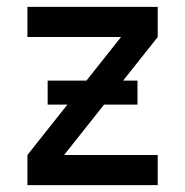

<svg xmlns="http://www.w3.org/2000/svg" viewBox="-20 -540 540 560"><path d="M60 0V-88L333 -432H60V-520H440V-432L167 -88H440V0ZM381 -235H119V-305H381Z"/></svg>

Font: Iosevka Term Semibold
Style: Regular
Weight: 600
Monospace: yes
Designer: Belleve Invis
Foundry: Belleve Invis
Version: Version 31.4.0